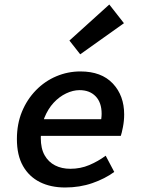

<svg xmlns="http://www.w3.org/2000/svg" viewBox="-20 -820 640 852"><path d="M269 12Q205 12 157 -12Q109 -36 82 -83.5Q55 -131 55 -203Q55 -270 77.5 -324.5Q100 -379 139.5 -419.5Q179 -460 230 -481.5Q281 -503 337 -503Q430 -503 480.5 -449.5Q531 -396 531 -312Q531 -284 525.5 -256Q520 -228 516 -217H136L148 -291H461L425 -273Q428 -283 429.5 -294Q431 -305 431 -315Q431 -365 404.5 -392.5Q378 -420 333 -420Q304 -420 273.5 -405.5Q243 -391 218 -364Q193 -337 177 -297.5Q161 -258 161 -208Q161 -161 178 -131Q195 -101 224.5 -86Q254 -71 292 -71Q337 -71 376 -87.5Q415 -104 449 -129L487 -57Q446 -27 390 -7.5Q334 12 269 12ZM336 -579 288 -640 465 -800 530 -717Z"/></svg>

Font: Source Code Pro ExtraLight SemiBold
Style: Italic
Weight: 600
Italic angle: -11°
Monospace: yes
Version: Version 1.016;hotconv 1.0.116;makeotfexe 2.5.65601